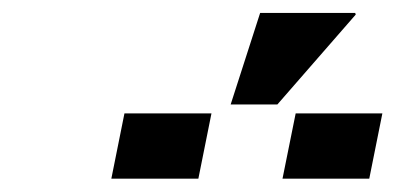

<svg xmlns="http://www.w3.org/2000/svg" viewBox="-20 -884 603 293"><path d="M377 -864.3H522L522.9 -861.8L403.3 -724.6H332ZM282.7 -611.3H149.9L169.9 -710.9H302.7ZM543.5 -611.3H411.1L431.2 -710.9H563.5Z"/></svg>

Font: Roboto-BlackItalic
Style: Italic
Weight: 900
Italic angle: -12°
Designer: Google
Version: Version 1.100141; 2013